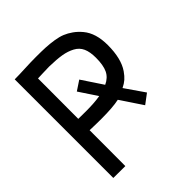

<svg xmlns="http://www.w3.org/2000/svg" viewBox="-179 -754 876 876"><g transform="rotate(-45 259.0 -315.5)"><path d="M127.9 4.9 50.8 4.4V-631.8Q78.6 -631.8 118.7 -633.8Q158.7 -635.7 191.9 -635.7Q229 -635.7 253.4 -634.5Q277.8 -633.3 304.9 -629.2Q332 -625 351.3 -617.2Q370.6 -609.4 389.9 -595.7Q409.2 -582 425.8 -562Q461.9 -518.6 461.9 -442.4Q461.9 -355 428.7 -306.6Q415.5 -287.6 402.6 -276.4Q389.6 -265.1 370.6 -255.9L435.1 -162.6L388.2 -127.4L317.4 -233.4Q277.3 -224.6 203.1 -224.6Q168 -224.6 128.4 -226.1Q128.4 -155.3 128.2 -91.1Q127.9 -26.9 127.9 4.9ZM382.8 -439.5Q382.8 -477.1 372.1 -501Q361.3 -524.9 336.9 -537.8Q312.5 -550.8 282 -555.9Q251.5 -561 202.6 -562Q185.5 -562 160.4 -560.8Q135.3 -559.6 128.9 -559.6V-498L128.4 -299.3Q146 -298.8 178.7 -298.8Q231.9 -298.8 269.5 -305.2L211.9 -392.1L258.3 -422.9L325.2 -322.3Q356.9 -336.9 369.9 -364.3Q382.8 -391.6 382.8 -439.5Z"/></g></svg>

Font: FantasqueSansM Nerd Font
Style: Regular
Weight: 400
Monospace: yes
Designer: Jany Belluz
Version: Version 1.8.0 ; ttfautohint (v1.8.2);Nerd Fonts 3.4.0